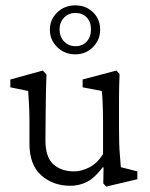

<svg xmlns="http://www.w3.org/2000/svg" viewBox="-20 -686 561 716"><path d="M430.7 -62.5 492.2 -46.9V-17.6L376 9.8L365.2 -2L366.2 -61.5L363.3 -62.5Q334 -23.4 305.2 -8.3Q276.4 6.8 242.2 6.8Q177.7 6.8 133.8 -32.2Q89.8 -71.3 89.8 -150.4V-235.4Q89.8 -264.6 88.4 -292.5Q86.9 -320.3 85 -346.7L18.6 -360.4V-389.6L139.6 -422.9L153.3 -408.2Q152.3 -377.9 151.4 -345.7Q150.4 -313.5 150.4 -277.3L149.4 -164.1Q149.4 -99.6 179.2 -73.2Q209 -46.9 255.9 -46.9Q283.2 -46.9 312.5 -61.5Q341.8 -76.2 364.3 -111.3V-228.5Q364.3 -250 363.8 -272Q363.3 -293.9 362.3 -313.5Q361.3 -333 359.4 -346.7L288.1 -360.4V-389.6L414.1 -422.9L425.8 -410.2Q424.8 -380.9 424.3 -359.9Q423.8 -338.9 423.8 -318.8Q423.8 -298.8 423.8 -274.4V-207Q423.8 -144.5 426.8 -110.8Q429.7 -77.1 430.7 -62.5ZM260.7 -483.4Q220.7 -483.4 193.4 -510.3Q166 -537.1 166 -575.2Q166 -613.3 193.4 -639.6Q220.7 -666 260.7 -666Q300.8 -666 327.1 -640.1Q353.5 -614.3 353.5 -575.2Q353.5 -537.1 326.7 -510.3Q299.8 -483.4 260.7 -483.4ZM261.7 -513.7Q287.1 -513.7 303.2 -530.8Q319.3 -547.9 319.3 -576.2Q319.3 -604.5 303.2 -621.1Q287.1 -637.7 261.7 -637.7Q236.3 -637.7 219.2 -620.6Q202.1 -603.5 202.1 -576.2Q202.1 -548.8 219.2 -531.2Q236.3 -513.7 261.7 -513.7Z"/></svg>

Font: Crimson Pro Light
Style: Regular
Weight: 300
Designer: Jacques Le Bailly
Foundry: Baron von Fonthausen
Version: Version 1.003